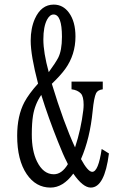

<svg xmlns="http://www.w3.org/2000/svg" viewBox="-20 -806 540 852"><path d="M436 -443.8V-409.7Q413.1 -406.7 406.2 -392.1Q397 -373 391.1 -313Q379.4 -191.9 339.4 -100.1Q370.1 -43.5 389.2 -43.5Q416.5 -43.5 431.2 -145L463.4 -125Q444.3 26.4 382.8 26.4Q348.1 26.4 305.2 -35.6Q259.8 26.4 204.1 26.4Q139.2 26.4 98.6 -33.2Q56.2 -95.7 56.2 -203.6Q56.2 -292 88.4 -353Q108.4 -390.1 148.9 -435.1Q116.2 -559.6 116.2 -625.5Q116.2 -680.7 134.8 -722.7Q163.1 -785.6 218.3 -785.6Q259.8 -785.6 286.1 -749.5Q314.9 -710 314.9 -644Q314.9 -563 269.5 -500Q249.5 -472.2 210 -434.1Q262.7 -260.7 313 -151.9Q339.4 -231.9 349.6 -316.9Q351.1 -330.1 351.1 -340.8Q351.1 -377.9 338.9 -391.1Q324.2 -406.7 297.4 -409.7V-443.8ZM163.1 -384.8Q134.8 -343.8 126.5 -293Q121.1 -259.8 121.1 -209Q121.1 -136.7 144 -89.8Q171.9 -32.7 218.8 -32.7Q254.4 -32.7 281.2 -77.6Q279.3 -82 275.9 -88.9Q261.2 -116.7 237.3 -177.2Q194.8 -283.2 163.1 -384.8ZM196.3 -485.8Q226.1 -526.9 237.8 -548.8Q254.9 -581.5 254.9 -642.6Q254.9 -741.7 217.8 -741.7Q201.2 -741.7 189 -719.2Q172.4 -688 172.4 -630.9Q172.4 -573.2 196.3 -485.8Z"/></svg>

Font: BIZ UDMincho
Style: Regular
Weight: 400
Monospace: yes
Designer: TypeBank Co., Ltd.
Foundry: Morisawa Inc.
Version: Version 1.06